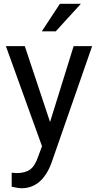

<svg xmlns="http://www.w3.org/2000/svg" viewBox="-20 -769 513 1002"><path d="M241.2 -132.3 364.3 -528.3H460.9L248.5 81.5Q199.2 213.4 91.8 213.4L74.7 211.9L41 205.6V132.3L65.4 134.3Q111.3 134.3 137 115.7Q162.6 97.2 179.2 47.9L199.2 -5.9L10.7 -528.3H109.4ZM292.5 -749H401.9L271 -605.5H198.2Z"/></svg>

Font: RobotoInd
Style: Regular
Weight: 400
Designer: Google
Version: Version 2.001101; 2014